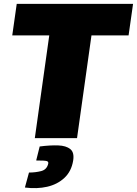

<svg xmlns="http://www.w3.org/2000/svg" viewBox="-20 -710 704 987"><path d="M473 -690 376 0H159L256 -690ZM664 -690 641 -528H43L66 -690ZM184 43Q238 36 279 37.5Q320 39 341.5 56.5Q363 74 356 116Q347 171 311 204.5Q275 238 222.5 250Q170 262 108 254L129 177Q162 177 191.5 169.5Q221 162 228 131Q230 121 220.5 118Q211 115 166 115Z"/></svg>

Font: Exo 2 Black
Style: Italic
Weight: 900
Italic angle: -8°
Designer: Natanael Gama
Foundry: Natanael Gama
Version: Version 2.010